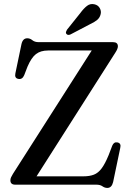

<svg xmlns="http://www.w3.org/2000/svg" viewBox="-20 -907 642 943"><path d="M546.5 -648.5 159.5 -41H390Q420 -41 441.2 -49.2Q462.5 -57.5 479.2 -80Q496 -102.5 513.5 -145L531.5 -192Q539.5 -211 557 -207.5Q576.5 -203.5 570.5 -180L535.5 -12.5Q528.5 16 507 16Q494.5 16 483.2 8Q472 0 453 0H55Q31 0 31 -21.5Q31 -29 34.5 -36.5Q38 -44 43.5 -53L430.5 -659H216Q179.5 -659 156.8 -641.5Q134 -624 115 -579.5L99 -538Q89.5 -515.5 70 -519.5Q50.5 -523 55.5 -546.5L85.5 -690.5Q92 -719 114 -719Q127.5 -719 139 -709.5Q150.5 -700 169.5 -700H535Q559 -700 559 -679.5Q559 -667.5 546.5 -648.5ZM374.5 -843Q391.5 -866 407.5 -878.2Q423.5 -890.5 443.5 -886Q461.5 -882 469.8 -867.5Q478 -853 474.5 -838Q470.5 -820 456.8 -808.8Q443 -797.5 421 -787.5L326.5 -738Q313 -732 306 -740.5Q302.5 -745 304.2 -750.5Q306 -756 309 -761Z"/></svg>

Font: Fraunces 72pt Soft
Style: Regular
Weight: 400
Version: Version 1.000;[b76b70a41]